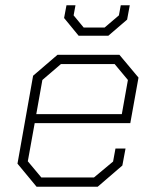

<svg xmlns="http://www.w3.org/2000/svg" viewBox="-20 -705 584 725"><path d="M46 -87 105 -419 197 -498H431L503 -412L472 -240H111L85 -96L136 -35H335L407 -95L416 -144H454L442 -80L349 0H118ZM440 -274 463 -403 413 -463H210L140 -403L117 -274ZM222 -637 231 -685H265L258 -647L296 -601H375L429 -647L436 -685H470L460 -631L389 -570H277Z"/></svg>

Font: Chakra Petch ExtraLight
Style: Italic
Weight: 275
Italic angle: -10°
Designer: Katatrad Aksorn Co.,Ltd.
Foundry: Cadson Demak Co.,Ltd.
Version: Version 1.000; ttfautohint (v1.6)